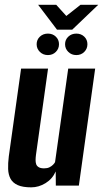

<svg xmlns="http://www.w3.org/2000/svg" viewBox="-20 -785 436 812"><path d="M112.1 7.3Q76.2 7.3 55.1 -2.1Q34 -11.6 24.6 -28.9Q15.3 -46.2 14.4 -70.2Q13.5 -94.2 17.2 -123.7L69.2 -495H183.2L132.2 -130.6Q130.6 -118.9 130.5 -108.6Q130.3 -98.4 133.1 -90.4Q135.9 -82.5 144 -77.8Q152 -73 166.5 -73Q180 -73 189.1 -77.5Q198.1 -82 204 -87.9Q209.9 -93.8 212.8 -99.3L268.5 -495H382.5L313.5 0H216.1L215.6 -59.9Q201.7 -28.3 172.7 -10.5Q143.8 7.3 112.1 7.3ZM182.6 -552.1Q162.3 -552.1 148.7 -565.5Q135 -578.8 135 -598Q135 -617.2 148.7 -630Q162.3 -642.9 182.6 -642.9Q202.8 -642.9 216.1 -630Q229.5 -617.2 229.5 -598Q229.5 -578.8 216.1 -565.5Q202.8 -552.1 182.6 -552.1ZM302.8 -552.1Q282.5 -552.1 268.9 -565.5Q255.2 -578.8 255.2 -598Q255.2 -617.2 268.9 -630Q282.5 -642.9 302.8 -642.9Q323 -642.9 336.4 -630Q349.7 -617.2 349.7 -598Q349.7 -578.8 336.4 -565.5Q323 -552.1 302.8 -552.1ZM221 -659.6 141.2 -764.8H217.7L260.5 -717.5L320.6 -764.8H395.5L285.5 -659.6Z"/></svg>

Font: Alumni Sans SC Thin
Style: Italic
Weight: 100
Italic angle: -8°
Designer: Robert E. Leuschke
Foundry: Robert E. Leuschke
Version: Version 1.016